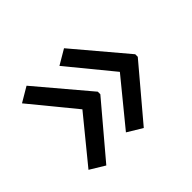

<svg xmlns="http://www.w3.org/2000/svg" viewBox="-101 -612 699 699"><g transform="rotate(-45 248.5 -262.5)"><path d="M457 -255.9 289.1 -57.1 231.9 -91.8 372.1 -263.2 231.9 -434.1 289.1 -467.8 457 -269ZM264.2 -255.9 96.2 -57.1 39.1 -91.8 179.2 -263.2 39.1 -434.1 96.2 -467.8 264.2 -269Z"/></g></svg>

Font: f04293028
Style: Regular
Weight: 400
Foundry: Ascender Corporation
Version: Version 1.10